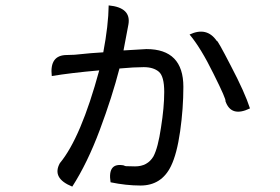

<svg xmlns="http://www.w3.org/2000/svg" viewBox="-20 -638 1040 712"><path d="M348 -377Q244 -368 172 -356Q163 -434 228 -434L257 -435Q323 -442 363 -444Q382 -544 383 -618Q468 -610 456 -546L438 -451L523 -456Q660 -456 660 -316Q660 -236 648 -151Q636 -67 614 -22Q579 50 501 50Q448 50 390 38Q378 -38 442 -24Q435 -21 481 -21Q527 -21 549 -58Q566 -90 577 -165Q589 -240 589 -297Q589 -355 569 -372Q549 -389 513 -389Q478 -389 423 -384Q396 -279 350 -156Q304 -33 248 54Q171 23 202 -33Q280 -127 348 -377ZM683 -510Q747 -540 784 -486Q785 -493 836 -394Q888 -295 907 -236Q837 -202 816 -263Q820 -268 772 -364Q725 -460 683 -510Z"/></svg>

Font: Swei Toothpaste CJK TC
Style: Regular
Weight: 400
Version: Version 1.0